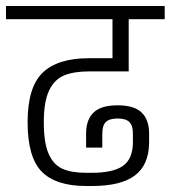

<svg xmlns="http://www.w3.org/2000/svg" viewBox="-30 -654 569 640"><path d="M116 -247Q116 -178 132 -141.5Q148 -105 178 -91.5Q208 -78 257 -78H276Q346 -78 379 -100.5Q412 -123 413 -177V-209Q413 -236 401 -247.5Q389 -259 362 -259Q335 -259 323 -247.5Q311 -236 311 -209V-162H257V-209Q257 -255 282 -279Q307 -303 362 -303Q417 -303 442 -279Q467 -255 467 -209V-177Q466 -104 419.5 -69Q373 -34 276 -34H257Q156 -34 109 -82Q62 -130 62 -247Q62 -363 112 -411.5Q162 -460 267 -460H345V-590H-10V-634H519V-590H399V-416H267Q216 -416 183.5 -402.5Q151 -389 133.5 -352Q116 -315 116 -247Z"/></svg>

Font: Biryani ExtraLight
Style: Regular
Weight: 275
Designer: Dan Reynolds and Mathieu Reguer
Foundry: Dan Reynolds and Mathieu Reguer
Version: Version 1.004; ttfautohint (v1.1) -l 5 -r 5 -G 72 -x 0 -D la